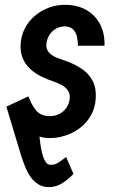

<svg xmlns="http://www.w3.org/2000/svg" viewBox="-20 -558 480 791"><path d="M266.6 -147.5Q270 -169.4 260.7 -183.8Q251.5 -198.2 235.4 -207Q219.2 -215.8 200.7 -222.2Q172.9 -231.4 147.7 -244.1Q122.6 -256.8 103.5 -274.9Q84.5 -293 74 -317.1Q63.5 -341.3 64.9 -374.5Q66.9 -411.6 82.8 -441.9Q98.6 -472.2 124.8 -493.9Q150.9 -515.6 183.6 -527.3Q216.3 -539.1 252 -538.1Q301.8 -537.1 337.9 -515.6Q374 -494.1 393.1 -456.5Q412.1 -418.9 410.6 -369.6H300.8Q301.3 -388.2 297.1 -406.5Q293 -424.8 281 -437Q269 -449.2 246.6 -449.2Q227.1 -449.2 210.7 -439.9Q194.3 -430.7 184.1 -414.8Q173.8 -398.9 171.4 -379.4Q169.4 -362.8 175.3 -351.6Q181.2 -340.3 191.9 -332.5Q202.6 -324.7 216.1 -319.3Q229.5 -314 242.2 -310.1Q280.8 -297.4 311.8 -277.8Q342.8 -258.3 359.9 -228.3Q377 -198.2 374.5 -153.8Q372.6 -114.7 355.2 -83.7Q337.9 -52.7 310.1 -31.2Q282.2 -9.8 247.3 1.2Q212.4 12.2 175.3 10.7Q167 10.3 158.9 8.8Q150.9 7.3 142.6 4.9Q144 14.6 146.2 33.2Q148.4 51.8 153.3 72Q158.2 92.3 166.5 106.7Q174.8 121.1 189 121.1Q206.5 121.6 222.9 110.4Q239.3 99.1 252.4 88.9L282.7 158.2Q263.2 179.2 237.5 196Q211.9 212.9 181.6 212.9Q156.2 212.9 137.2 200.9Q118.2 189 105.2 169.9Q92.3 150.9 83.5 128.7Q74.7 106.4 67.9 85.9L6.3 -118.7L97.2 -161.1Q107.9 -129.4 127.7 -104.5Q147.5 -79.6 184.6 -79.6Q205.6 -79.6 222.9 -87.9Q240.2 -96.2 251.7 -111.1Q263.2 -126 266.6 -147.5Z"/></svg>

Font: Roboto Condensed Medium
Style: Italic
Weight: 500
Italic angle: -12°
Designer: Christian Robertson
Foundry: Google
Version: Version 3.0; 2020